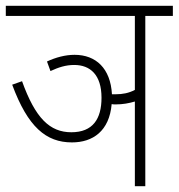

<svg xmlns="http://www.w3.org/2000/svg" viewBox="-20 -642 616 662"><path d="M142 -430 154 -397C182 -410 207 -418 236 -418C291 -418 330 -384 330 -305C330 -232 300 -186 226 -186C152 -186 102 -234 56 -362L22 -350C76 -204 139 -151 228 -151C300 -151 357 -190 365 -283C370 -282 374 -282 379 -282C403 -282 425 -286 445 -292V0H481V-587H576V-622H0V-587H445V-332C424 -321 403 -317 379 -317C375 -317 370 -317 366 -317C361 -406 311 -453 237 -453C205 -453 172 -444 142 -430Z"/></svg>

Font: Noto Sans Devanagari UI Condensed ExtraLight
Style: Regular
Weight: 200
Width: 3
Designer: Jelle Bosma - Monotype Design Team
Foundry: Monotype Imaging Inc.
Version: Version 2.004